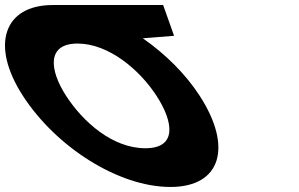

<svg xmlns="http://www.w3.org/2000/svg" viewBox="-277 -747 1193 767"><path d="M-12.8 -363.9C-80.4 -468.4 -90.4 -572.8 32.4 -573L32.4 -573L32.8 -573H32.9C157 -573 280.8 -468.5 348.5 -363.9C416.2 -259.4 431.2 -154.8 303.7 -154.8C172.8 -154.8 55 -259.4 -12.8 -363.9ZM-67.3 -727 -67.2 -726.9C-259.8 -726.6 -317.9 -568.6 -185.3 -363.9C-52.6 -159.1 196.5 -0.1 403.9 -0.1C605.4 -0.1 653.7 -159.1 521 -363.9C463.8 -452.3 382.8 -531.9 293.5 -594L418.4 -604L374.7 -727Z"/></svg>

Font: Hussar
Style: BdOpOblSeven
Weight: 700
Foundry: Cannot Into Space Fonts
Version: Version 2.00